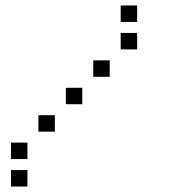

<svg xmlns="http://www.w3.org/2000/svg" viewBox="-20 -700 640 700"><path d="M421 -680Q420 -680 420 -680Q420 -680 420 -679V-621Q420 -620 420 -620Q420 -620 421 -620H479Q480 -620 480 -620Q480 -620 480 -621V-679Q480 -680 480 -680Q480 -680 479 -680ZM421 -580Q420 -580 420 -580Q420 -580 420 -579V-521Q420 -520 420 -520Q420 -520 421 -520H479Q480 -520 480 -520Q480 -520 480 -521V-579Q480 -580 480 -580Q480 -580 479 -580ZM321 -480Q320 -480 320 -480Q320 -480 320 -479V-421Q320 -420 320 -420Q320 -420 321 -420H379Q380 -420 380 -420Q380 -420 380 -421V-479Q380 -480 380 -480Q380 -480 379 -480ZM221 -380Q220 -380 220 -380Q220 -380 220 -379V-321Q220 -320 220 -320Q220 -320 221 -320H279Q280 -320 280 -320Q280 -320 280 -321V-379Q280 -380 280 -380Q280 -380 279 -380ZM121 -280Q120 -280 120 -280Q120 -280 120 -279V-221Q120 -220 120 -220Q120 -220 121 -220H179Q180 -220 180 -220Q180 -220 180 -221V-279Q180 -280 180 -280Q180 -280 179 -280ZM21 -180Q20 -180 20 -180Q20 -180 20 -179V-121Q20 -120 20 -120Q20 -120 21 -120H79Q80 -120 80 -120Q80 -120 80 -121V-179Q80 -180 80 -180Q80 -180 79 -180ZM21 -80Q20 -80 20 -80Q20 -80 20 -79V-21Q20 -20 20 -20Q20 -20 21 -20H79Q80 -20 80 -20Q80 -20 80 -21V-79Q80 -80 80 -80Q80 -80 79 -80Z"/></svg>

Font: Doto Black Medium
Style: Regular
Weight: 500
Monospace: yes
Version: Version 1.000